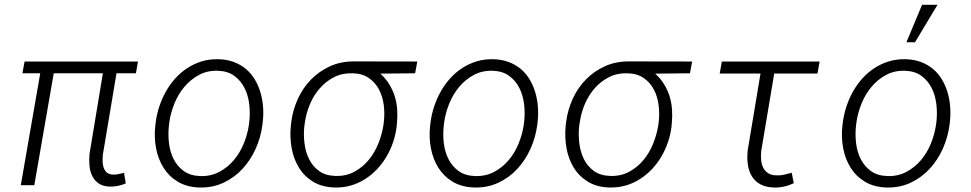

<svg xmlns="http://www.w3.org/2000/svg" viewBox="-20 -791 4148 820"><path d="M560.5 -478H477.5L419.4 -130.9Q418 -117.2 418.2 -102.3Q418.5 -87.4 422.6 -75Q426.8 -62.5 436.3 -54.2Q445.8 -45.9 463.4 -45.4Q475.1 -44.9 486.8 -47.6Q498.5 -50.3 509.8 -52.7L517.1 -7.8Q485.4 6.3 450.7 5.9Q420.4 5.4 402.1 -7.1Q383.8 -19.5 374 -39.3Q364.3 -59.1 362.1 -83.7Q359.9 -108.4 362.3 -133.8L419.4 -478H209.5L126.5 0H68.8L151.9 -478H75.7L85 -528.3H569.3Z M645 -268.6Q649.4 -303.2 660.6 -336.9Q671.9 -370.6 689 -400.9Q706.1 -431.2 729.2 -456.8Q752.4 -482.4 780.8 -500.7Q809.1 -519 842.3 -529.1Q875.5 -539.1 913.6 -538.1Q949.7 -537.1 978.8 -526.1Q1007.8 -515.1 1030 -496.6Q1052.2 -478 1067.6 -452.6Q1083 -427.2 1091.8 -398.2Q1100.6 -369.1 1103.3 -337.4Q1106 -305.7 1102.5 -273.4L1100.6 -256.8Q1093.8 -204.6 1072 -156Q1050.3 -107.4 1015.9 -70.1Q981.4 -32.7 934.8 -10.7Q888.2 11.2 832 9.8Q778.3 8.3 740 -14.6Q701.7 -37.6 678.5 -74.5Q655.3 -111.3 646.5 -158Q637.7 -204.6 643.1 -252.4ZM701.2 -252Q697.3 -216.3 701.7 -179.2Q706.1 -142.1 721.7 -111.3Q737.3 -80.6 764.9 -60.5Q792.5 -40.5 835 -39.1Q879.9 -37.6 916 -56.6Q952.1 -75.7 978.5 -106.9Q1004.9 -138.2 1021 -177.7Q1037.1 -217.3 1043 -257.3L1044.9 -272.9Q1048.8 -308.6 1044.4 -346.2Q1040 -383.8 1024.4 -415Q1008.8 -446.3 981 -466.8Q953.1 -487.3 910.6 -488.8Q865.2 -490.2 829.3 -470.7Q793.5 -451.2 767.1 -419.7Q740.7 -388.2 724.6 -348.1Q708.5 -308.1 703.1 -268.6Z M1752.9 -478 1604.5 -476.6Q1627 -456.1 1642.1 -431.6Q1657.2 -407.2 1665.8 -379.9Q1674.3 -352.5 1676.3 -323.5Q1678.2 -294.4 1675.3 -264.6L1673.8 -248Q1669.4 -214.4 1658.2 -181.9Q1647 -149.4 1629.6 -120.4Q1612.3 -91.3 1589.1 -67.1Q1565.9 -43 1538.1 -25.4Q1510.3 -7.8 1477.8 1.5Q1445.3 10.7 1409.2 9.8Q1355 8.3 1316.9 -15.1Q1278.8 -38.6 1256.1 -75.9Q1233.4 -113.3 1225.3 -159.9Q1217.3 -206.5 1222.2 -254.4L1224.1 -271Q1231 -323.2 1252.7 -370.1Q1274.4 -417 1309.1 -452.1Q1343.8 -487.3 1389.6 -508.1Q1435.5 -528.8 1490.7 -528.8L1762.2 -528.3ZM1279.8 -252.4Q1275.9 -217.3 1280.3 -179.9Q1284.7 -142.6 1299.8 -111.8Q1314.9 -81.1 1342.3 -61Q1369.6 -41 1412.1 -39.6Q1457 -38.1 1492.7 -57.1Q1528.3 -76.2 1554.2 -107.4Q1580.1 -138.7 1595.9 -178.2Q1611.8 -217.8 1617.7 -257.3L1619.6 -272.9Q1623.5 -308.1 1618.7 -344.2Q1613.8 -380.4 1598.1 -409.7Q1582.5 -439 1554.9 -458Q1527.3 -477.1 1485.8 -478Q1442.4 -479.5 1407.2 -461.7Q1372.1 -443.8 1345.9 -414.1Q1319.8 -384.3 1303.7 -345.9Q1287.6 -307.6 1282.2 -268.6Z M1818.8 -268.6Q1823.2 -303.2 1834.5 -336.9Q1845.7 -370.6 1862.8 -400.9Q1879.9 -431.2 1903.1 -456.8Q1926.3 -482.4 1954.6 -500.7Q1982.9 -519 2016.1 -529.1Q2049.3 -539.1 2087.4 -538.1Q2123.5 -537.1 2152.6 -526.1Q2181.6 -515.1 2203.9 -496.6Q2226.1 -478 2241.5 -452.6Q2256.8 -427.2 2265.6 -398.2Q2274.4 -369.1 2277.1 -337.4Q2279.8 -305.7 2276.4 -273.4L2274.4 -256.8Q2267.6 -204.6 2245.8 -156Q2224.1 -107.4 2189.7 -70.1Q2155.3 -32.7 2108.6 -10.7Q2062 11.2 2005.9 9.8Q1952.1 8.3 1913.8 -14.6Q1875.5 -37.6 1852.3 -74.5Q1829.1 -111.3 1820.3 -158Q1811.5 -204.6 1816.9 -252.4ZM1875 -252Q1871.1 -216.3 1875.5 -179.2Q1879.9 -142.1 1895.5 -111.3Q1911.1 -80.6 1938.7 -60.5Q1966.3 -40.5 2008.8 -39.1Q2053.7 -37.6 2089.8 -56.6Q2126 -75.7 2152.3 -106.9Q2178.7 -138.2 2194.8 -177.7Q2210.9 -217.3 2216.8 -257.3L2218.8 -272.9Q2222.7 -308.6 2218.3 -346.2Q2213.9 -383.8 2198.2 -415Q2182.6 -446.3 2154.8 -466.8Q2127 -487.3 2084.5 -488.8Q2039.1 -490.2 2003.2 -470.7Q1967.3 -451.2 1940.9 -419.7Q1914.6 -388.2 1898.4 -348.1Q1882.3 -308.1 1877 -268.6Z M2926.8 -478 2778.3 -476.6Q2800.8 -456.1 2815.9 -431.6Q2831.1 -407.2 2839.6 -379.9Q2848.1 -352.5 2850.1 -323.5Q2852.1 -294.4 2849.1 -264.6L2847.7 -248Q2843.3 -214.4 2832 -181.9Q2820.8 -149.4 2803.5 -120.4Q2786.1 -91.3 2762.9 -67.1Q2739.7 -43 2711.9 -25.4Q2684.1 -7.8 2651.6 1.5Q2619.1 10.7 2583 9.8Q2528.8 8.3 2490.7 -15.1Q2452.6 -38.6 2429.9 -75.9Q2407.2 -113.3 2399.2 -159.9Q2391.1 -206.5 2396 -254.4L2397.9 -271Q2404.8 -323.2 2426.5 -370.1Q2448.2 -417 2482.9 -452.1Q2517.6 -487.3 2563.5 -508.1Q2609.4 -528.8 2664.6 -528.8L2936 -528.3ZM2453.6 -252.4Q2449.7 -217.3 2454.1 -179.9Q2458.5 -142.6 2473.6 -111.8Q2488.8 -81.1 2516.1 -61Q2543.5 -41 2585.9 -39.6Q2630.9 -38.1 2666.5 -57.1Q2702.1 -76.2 2728 -107.4Q2753.9 -138.7 2769.8 -178.2Q2785.6 -217.8 2791.5 -257.3L2793.5 -272.9Q2797.4 -308.1 2792.5 -344.2Q2787.6 -380.4 2772 -409.7Q2756.3 -439 2728.8 -458Q2701.2 -477.1 2659.7 -478Q2616.2 -479.5 2581.1 -461.7Q2545.9 -443.8 2519.8 -414.1Q2493.7 -384.3 2477.5 -345.9Q2461.4 -307.6 2456.1 -268.6Z M3471.2 -477.1H3286.6L3231 -146Q3229 -126 3230.7 -107.4Q3232.4 -88.9 3239.7 -74.5Q3247.1 -60.1 3261.2 -51Q3275.4 -42 3298.3 -42Q3314.5 -41.5 3330.1 -45.2Q3345.7 -48.8 3361.3 -53.2L3370.1 -8.8Q3329.6 11.2 3285.2 9.8Q3250 8.8 3226.8 -4.2Q3203.6 -17.1 3190.7 -38.8Q3177.7 -60.5 3173.8 -88.9Q3169.9 -117.2 3173.3 -148.9L3228 -477.1H3053.7L3063 -528.3H3480.5Z M3579.6 -268.6Q3584 -303.2 3595.2 -336.9Q3606.4 -370.6 3623.5 -400.9Q3640.6 -431.2 3663.8 -456.8Q3687 -482.4 3715.3 -500.7Q3743.7 -519 3776.9 -529.1Q3810.1 -539.1 3848.1 -538.1Q3884.3 -537.1 3913.3 -526.1Q3942.4 -515.1 3964.6 -496.6Q3986.8 -478 4002.2 -452.6Q4017.6 -427.2 4026.4 -398.2Q4035.2 -369.1 4037.8 -337.4Q4040.5 -305.7 4037.1 -273.4L4035.2 -256.8Q4028.3 -204.6 4006.6 -156Q3984.9 -107.4 3950.4 -70.1Q3916 -32.7 3869.4 -10.7Q3822.8 11.2 3766.6 9.8Q3712.9 8.3 3674.6 -14.6Q3636.2 -37.6 3613 -74.5Q3589.8 -111.3 3581.1 -158Q3572.3 -204.6 3577.6 -252.4ZM3635.7 -252Q3631.8 -216.3 3636.2 -179.2Q3640.6 -142.1 3656.2 -111.3Q3671.9 -80.6 3699.5 -60.5Q3727.1 -40.5 3769.5 -39.1Q3814.5 -37.6 3850.6 -56.6Q3886.7 -75.7 3913.1 -106.9Q3939.5 -138.2 3955.6 -177.7Q3971.7 -217.3 3977.5 -257.3L3979.5 -272.9Q3983.4 -308.6 3979 -346.2Q3974.6 -383.8 3959 -415Q3943.4 -446.3 3915.5 -466.8Q3887.7 -487.3 3845.2 -488.8Q3799.8 -490.2 3763.9 -470.7Q3728 -451.2 3701.7 -419.7Q3675.3 -388.2 3659.2 -348.1Q3643.1 -308.1 3637.7 -268.6ZM3918 -770.5H3983.9L3887.7 -610.4H3851.1Z"/></svg>

Font: Roboto Mono Light
Style: Italic
Weight: 300
Designer: Google
Version: Version 2.000985; 2015; ttfautohint (v1.3)